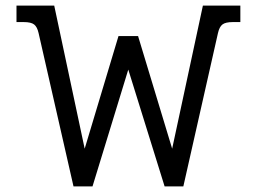

<svg xmlns="http://www.w3.org/2000/svg" viewBox="-20 -667 919 687"><path d="M118 -549Q113 -571 102 -579.5Q91 -588 65 -588H39V-647H174L283 -135L404 -538H474L596 -135L706 -647H840V-588H813Q787 -588 776 -579.5Q765 -571 760 -549L636 0H569L439 -418L311 0H243Z"/></svg>

Font: Pridi Light
Style: Regular
Weight: 300
Designer: Katatrad Team
Foundry: CadsonDemak
Version: Version 1.003